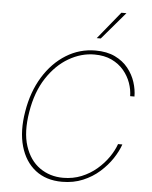

<svg xmlns="http://www.w3.org/2000/svg" viewBox="-63 -1011 848 1073"><g transform="rotate(5 361.5 -475.0)"><path d="M687.5 -500H663.4Q663 -536.2 649.7 -573.9Q636.4 -611.5 609.6 -643.5Q582.7 -675.4 541.7 -695Q500.7 -714.5 444.6 -714.5Q370.4 -714.5 300.4 -673.8Q230.5 -633.2 179.2 -554.9Q127.8 -476.6 109.4 -363.6Q90.2 -249.3 115.8 -171.2Q141.3 -93 198.2 -52.9Q255 -12.8 329.5 -12.8Q384.9 -12.8 432.4 -32.1Q479.8 -51.5 517 -83.3Q554.3 -115.1 580.4 -152.9Q606.5 -190.7 619.3 -227.3H643.5Q630.3 -188.9 603 -147.5Q575.6 -106.2 535.3 -70.3Q495 -34.4 442.3 -12.3Q389.6 9.9 325.3 9.9Q235.8 9.9 175.8 -36.9Q115.8 -83.8 91.8 -168Q67.8 -252.1 86.6 -363.6Q104.8 -475.1 156.6 -559.3Q208.5 -643.5 283.9 -690.3Q359.4 -737.2 448.9 -737.2Q513.1 -737.2 558.6 -715.2Q604 -693.2 632.5 -657.5Q660.9 -621.8 674.2 -580.4Q687.5 -539.1 687.5 -500ZM448.9 -806.8 573.9 -960.2H602.3L471.6 -806.8Z"/></g></svg>

Font: Inter Thin  BETA
Style: Italic
Weight: 100
Italic angle: -9.39999°
Designer: Rasmus Andersson
Foundry: rsms
Version: Version 3.011;git-f93a4a705